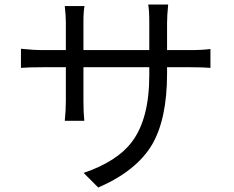

<svg xmlns="http://www.w3.org/2000/svg" viewBox="-20 -797 1040 854"><path d="M825.2 -574.2Q880.9 -574.2 916 -579.1V-495.1Q882.8 -498 825.2 -498H723.1V-470.2Q723.1 -267.1 655.8 -152.8Q585.9 -36.1 417 37.1L352.1 -27.8Q501 -79.1 565.9 -165Q644 -267.1 644 -462.9V-498H351.1V-349.1Q351.1 -295.9 355 -259.8H268.1Q272.9 -305.2 272.9 -349.1V-498H171.9Q106 -498 73.2 -495.1V-580.1Q127 -574.2 171.9 -574.2H272.9V-699.2Q272.9 -725.1 268.1 -770H356Q351.1 -748 351.1 -699.2V-574.2H644V-695.8Q644 -752 639.2 -776.9H728Q723.1 -727.1 723.1 -695.8V-574.2Z"/></svg>

Font: Black Ops One [rus by aLiNcE]
Style: Regular
Weight: 400
Designer: James Grieshaber
Foundry: James Grieshaber
Version: Version 1.002;May 25, 2024;FontCreator 13.0.0.2680 64-bit